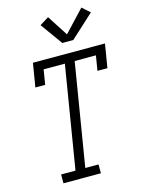

<svg xmlns="http://www.w3.org/2000/svg" viewBox="-141 -1055 836 1135"><g transform="rotate(-15 276.5 -488.0)"><path d="M102 0V-54H190L293 -681H163L148 -590H88L112 -735H553L529 -590H468L483 -681H353L250 -54H331V0ZM310 -803 213 -938 268 -972 350 -845 473 -976 520 -934 377 -803Z"/></g></svg>

Font: Iosevka QP Light
Style: Italic
Weight: 300
Italic angle: -9°
Designer: Belleve Invis
Foundry: Belleve Invis
Version: Version 20.0.0; ttfautohint (v1.8.4)